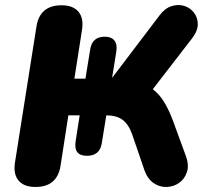

<svg xmlns="http://www.w3.org/2000/svg" viewBox="-20 -735 836 764"><path d="M121 9Q75 9 53.5 -17Q32 -43 40 -91L125 -629Q138 -714 225 -714Q271 -714 292.5 -688Q314 -662 306 -614L276 -422H320L339 -539Q347 -589 397 -589Q423 -589 435 -574Q447 -559 443 -531L426 -425L615 -674Q636 -702 662.5 -710.5Q689 -719 713 -711.5Q737 -704 752 -684.5Q767 -665 767 -638.5Q767 -612 744 -582L588 -380Q614 -360 632.5 -330Q651 -300 667 -258L719 -116Q733 -79 724 -51Q715 -23 693 -7.5Q671 8 643.5 9Q616 10 592 -6Q568 -22 555 -57L506 -200Q492 -240 468 -258Q444 -276 403 -276L385 -165Q377 -115 326 -115Q272 -115 281 -173L297 -276H252L221 -76Q208 9 121 9Z"/></svg>

Font: Nunito Black
Style: Italic
Weight: 900
Italic angle: -9°
Designer: Vernon Adams
Foundry: Vernon Adams
Version: Version 3.601; ttfautohint (v1.8.2.53-6de2)